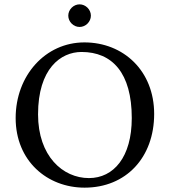

<svg xmlns="http://www.w3.org/2000/svg" viewBox="-20 -853 781 883"><path d="M689 -329C689 -527 548 -658 368 -658C189 -658 52 -506 52 -310C52 -113 197 10 369 10C560 10 689 -129 689 -329ZM355 -614C496 -614 586 -518 586 -310C586 -131 503 -34 389 -34C269 -34 155 -135 155 -327C155 -537 259 -614 355 -614ZM294 -781C294 -753 318 -729 346 -729C374 -729 398 -753 398 -781C398 -809 374 -833 346 -833C318 -833 294 -809 294 -781Z"/></svg>

Font: Libertinus Sans
Style: Regular
Weight: 400
Designer: Philipp H. Poll, Khaled Hosny
Foundry: Caleb Maclennan
Version: Version 7.050;RELEASE